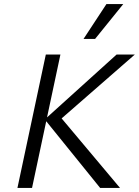

<svg xmlns="http://www.w3.org/2000/svg" viewBox="-20 -927 685 947"><path d="M208 -329 138 0H66L206 -658H278L212 -348L555 -658H645L284 -343L572 0H474ZM505 -907H588L449 -735H392Z"/></svg>

Font: LXGW Bright GB
Style: Italic
Weight: 400
Italic angle: -12°
Designer: Christian Thalmann (Catharsis Fonts)
Foundry: LXGW / Christian Thalmann (Catharsis Fonts) / Fontworks Inc.
Version: Version 5.510